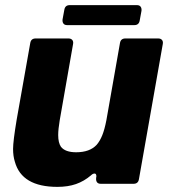

<svg xmlns="http://www.w3.org/2000/svg" viewBox="-20 -717 664 749"><path d="M38 -86Q31 -108 31 -136Q31 -166 45 -250L98 -549Q101 -567 119 -567H247Q257 -567 262 -561Q267 -555 265 -545L213 -248Q207 -212 207 -190Q207 -160 218 -144Q235 -123 277 -123Q330 -123 357 -152Q370 -167 379 -189.5Q388 -212 395 -248L448 -549Q451 -567 469 -567H597Q607 -567 612 -561Q617 -555 615 -545L522 -18Q519 0 501 0H373Q363 0 358.5 -6Q354 -12 355 -22V-23L356 -29Q356 -40 349 -40Q342 -40 335 -33Q308 -10 276.5 1Q245 12 204 12Q65 12 38 -86ZM242 -619Q232 -619 227.5 -625Q223 -631 224 -641L231 -679Q234 -697 252 -697H514Q524 -697 528.5 -691Q533 -685 532 -675L525 -637Q522 -619 504 -619Z"/></svg>

Font: Open Sauce Two Black Italic
Style: Regular
Weight: 900
Italic angle: -10°
Designer: Alfredo Marco Pradil
Foundry: Creative Sauce Fz LLC
Version: Version 1.477